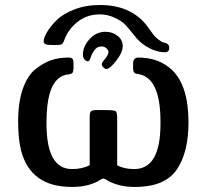

<svg xmlns="http://www.w3.org/2000/svg" viewBox="-20 -720 821 760"><path d="M51.8 -240.2Q51.8 -316.4 70.8 -369.6Q89.8 -422.9 121.8 -447.5Q153.8 -472.2 184.3 -482.2Q214.8 -492.2 250 -492.2Q264.2 -492.2 267.6 -486.6Q271 -481 271 -469.2V-458Q271 -436 266.6 -431.4Q262.2 -426.8 246.1 -424.8Q230 -422.9 214.8 -412.1Q164.1 -375 164.1 -236.8V-230Q164.1 -50.8 265.1 -50.8Q305.2 -50.8 335 -65.9V-257.8Q335 -274.9 340.1 -279.5Q345.2 -284.2 360.8 -284.2H401.9Q432.6 -284.2 438.2 -279.5Q443.8 -274.9 443.8 -252V-65.9Q470.7 -50.8 511.2 -50.8Q615.2 -50.8 615.2 -229V-238.8Q615.2 -412.6 527.8 -426.8Q519 -427.7 515.6 -429.4Q512.2 -431.2 509.5 -435.5Q506.8 -439.9 506.8 -450.2V-467.8Q506.8 -491.7 526.9 -492.2Q610.8 -492.2 663.1 -440.9Q726.1 -378.9 726.1 -234.9Q726.1 -115.7 679 -47.9Q631.8 20 514.2 20Q476.1 20 448.5 12Q420.9 3.9 407.5 -4.6Q394 -13.2 388.9 -13.2Q383.8 -13.2 370.8 -4.6Q357.9 3.9 330.6 12Q303.2 20 264.2 20Q102.1 20 64 -122.1Q51.8 -168.5 51.8 -240.2ZM376 -700.2Q496.1 -700.2 560.1 -620.1Q563 -616.2 573 -602.1Q583 -587.9 589.1 -580.6Q595.2 -573.2 606.2 -564.2Q617.2 -555.2 627.9 -551.8Q628.9 -551.8 631.8 -550.8Q649.9 -546.9 649.9 -530.8Q649.9 -512.7 631.8 -513.2Q604 -513.2 574 -528.1Q543.9 -543 522 -566.9Q521 -567.9 503.4 -589.8Q485.8 -611.8 473.4 -624.5Q460.9 -637.2 433.3 -650.1Q405.8 -663.1 375 -663.1Q324.2 -663.1 286.6 -633.1Q249 -603 233.9 -560.1Q230 -548.8 225.1 -545.4Q220.2 -542 208 -542H180.2Q152.8 -542 152.8 -555.9Q152.8 -569.8 166 -592.5Q179.2 -615.2 204.1 -640.1Q229 -665 274.4 -682.6Q319.8 -700.2 376 -700.2ZM308.1 -502.9Q308.1 -536.1 334.5 -565.2Q360.8 -594.2 397.9 -594.2Q424.8 -594.2 445.3 -578.1Q465.8 -562 465.8 -538.1Q465.8 -512.2 439.9 -479.5Q414.1 -446.8 401.9 -446.8Q396 -446.8 389.4 -452.9Q382.8 -459 382.8 -465.8Q382.8 -471.7 396 -487.3Q409.2 -502.9 409.2 -514.2Q409.2 -522 401.1 -529.1Q393.1 -536.1 382.8 -536.1Q363.8 -536.1 353.3 -521Q342.8 -505.9 338.4 -491.5Q334 -477.1 327.9 -477.1Q321.8 -477.1 314.9 -484.4Q308.1 -491.7 308.1 -502.9Z"/></svg>

Font: CMU Sans Serif Demi Condensed
Style: DemiCondensed
Weight: 600
Width: 3
Version: Version 0.7.0